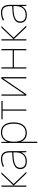

<svg xmlns="http://www.w3.org/2000/svg" viewBox="1608 -2186 810 4066"><g transform="rotate(-90 2013.0 -153.0)"><path d="M363 -528H397L150 -270L408 0H372L117 -267V0H91V-528H117V-271Z M681 -537Q763 -537 804 -492.5Q845 -448 845 -350V0H823L819 -103H817Q796 -57 751 -23.5Q706 10 625 10Q546 10 505.5 -28Q465 -66 465 -129Q465 -208 531.5 -247.5Q598 -287 716 -294L819 -300V-343Q819 -433 785 -472.5Q751 -512 681 -512Q641 -512 603.5 -503Q566 -494 523 -472L514 -498Q554 -516 595.5 -526.5Q637 -537 681 -537ZM718 -270Q616 -265 554.5 -232Q493 -199 493 -129Q493 -76 527 -45.5Q561 -15 625 -15Q725 -15 771.5 -72Q818 -129 819 -220V-275Z M1241 -538Q1346 -538 1400 -469.5Q1454 -401 1454 -269Q1454 -136 1395.5 -63Q1337 10 1231 10Q1152 10 1107 -27Q1062 -64 1045 -116H1043Q1045 -82 1045 -49.5Q1045 -17 1045 15V232H1019V-528H1041L1043 -402H1045Q1056 -437 1081 -468Q1106 -499 1146 -518.5Q1186 -538 1241 -538ZM1241 -513Q1145 -513 1095 -447.5Q1045 -382 1045 -265V-262Q1045 -135 1095.5 -75Q1146 -15 1231 -15Q1323 -15 1375 -79Q1427 -143 1427 -269Q1427 -393 1380 -453Q1333 -513 1241 -513Z M1910 -503H1728V0H1702V-503H1520V-528H1910Z M2046 -114Q2046 -89 2046 -74.5Q2046 -60 2045 -37L2380 -528H2412V0H2386V-426Q2386 -447 2386 -459.5Q2386 -472 2387 -494L2049 0H2020V-528H2046Z M2620 -528V-289H2981V-528H3007V0H2981V-264H2620V0H2594V-528Z M3461 -528H3495L3248 -270L3506 0H3470L3215 -267V0H3189V-528H3215V-271Z M3779 -537Q3861 -537 3902 -492.5Q3943 -448 3943 -350V0H3921L3917 -103H3915Q3894 -57 3849 -23.5Q3804 10 3723 10Q3644 10 3603.5 -28Q3563 -66 3563 -129Q3563 -208 3629.5 -247.5Q3696 -287 3814 -294L3917 -300V-343Q3917 -433 3883 -472.5Q3849 -512 3779 -512Q3739 -512 3701.5 -503Q3664 -494 3621 -472L3612 -498Q3652 -516 3693.5 -526.5Q3735 -537 3779 -537ZM3816 -270Q3714 -265 3652.5 -232Q3591 -199 3591 -129Q3591 -76 3625 -45.5Q3659 -15 3723 -15Q3823 -15 3869.5 -72Q3916 -129 3917 -220V-275Z"/></g></svg>

Font: Noto Sans Thin
Style: Regular
Weight: 100
Designer: Monotype Design Team
Foundry: Monotype Imaging Inc.
Version: Version 2.007